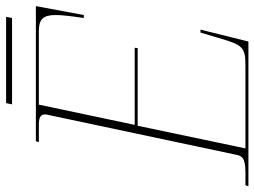

<svg xmlns="http://www.w3.org/2000/svg" viewBox="-132 -730 854 645"><g transform="rotate(-90 295.5 -407.0)"><path d="M268 -794H558L562 -814H272ZM-7 0H479L519 -161H509L491 -100C467 -18 460 -10 397 -10H120L196 -372H457L458 -382H199L267 -704H514C554 -704 568 -690 568 -647C568 -625 564 -594 558 -553H568L598 -714H144L141 -704H200C225 -704 234 -697 234 -684C234 -681 234 -678 233 -675L99 -43C95 -22 89 -10 39 -10H-4Z"/></g></svg>

Font: Noto Serif Display Thin
Style: Italic
Weight: 100
Italic angle: -12°
Designer: Monotype Design Team
Foundry: Monotype Imaging Inc.
Version: Version 2.009